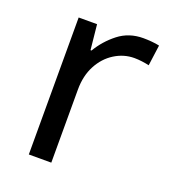

<svg xmlns="http://www.w3.org/2000/svg" viewBox="-107 -626 626 706"><g transform="rotate(20 206.5 -273.0)"><path d="M335 -546Q350 -546 367.5 -544.5Q385 -543 398 -540L387 -459Q374 -462 358.5 -464Q343 -466 329 -466Q288 -466 252 -443.5Q216 -421 194.5 -380.5Q173 -340 173 -286V0H85V-536H157L167 -438H171Q197 -482 238 -514Q279 -546 335 -546Z"/></g></svg>

Font: Noto Sans
Style: Regular
Weight: 400
Designer: Monotype Design Team
Foundry: Monotype Imaging Inc.
Version: Version 2.007